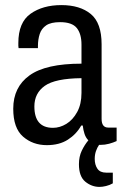

<svg xmlns="http://www.w3.org/2000/svg" viewBox="-20 -558 481 754"><path d="M164 12Q109 12 70.5 -21.5Q32 -55 32 -131Q32 -216 96 -262Q160 -308 300 -308V-383Q300 -425 281.5 -448Q263 -471 216 -471Q180 -471 161.5 -458.5Q143 -446 136 -424.5Q129 -403 129 -378V-369H53Q52 -373 52 -378Q52 -383 52 -389Q52 -470 100 -504Q148 -538 221 -538Q294 -538 336.5 -503Q379 -468 379 -384V-91Q379 -57 405 -57H438V-4Q425 2 408.5 6.5Q392 11 374 11Q371 11 369 11Q362 21 357 35Q352 49 352 66Q352 89 362.5 104.5Q373 120 397 120H423V162Q411 169 396.5 172.5Q382 176 371 176Q340 176 315 155.5Q290 135 290 87Q290 57 301 34Q312 11 327 -7Q317 -17 312 -32Q307 -47 305 -65H299Q280 -31 246.5 -9.5Q213 12 164 12ZM188 -56Q215 -56 240.5 -71.5Q266 -87 283 -118Q300 -149 300 -193V-251Q197 -250 156 -221Q115 -192 115 -140Q115 -56 188 -56Z"/></svg>

Font: Archivo Condensed
Style: Regular
Weight: 400
Width: 3
Designer: Hector Gatti
Foundry: Omnibus-Type
Version: Version 2.001; ttfautohint (v1.8.3)